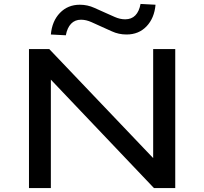

<svg xmlns="http://www.w3.org/2000/svg" viewBox="-20 -954 1036 974"><path d="M127 0V-705H230L758 -151H757V-705H869V0H761L238 -550V0ZM314 -775 238 -779Q244 -847 284 -888.5Q324 -930 385 -930Q424 -930 459 -914Q494 -898 517 -888Q535 -880 562 -868Q589 -856 615 -856Q647 -856 666.5 -876Q686 -896 693 -934L769 -930Q763 -862 723.5 -820.5Q684 -779 622 -779Q582 -779 547.5 -795Q513 -811 492 -820Q472 -829 444.5 -841.5Q417 -854 391 -854Q360 -854 340.5 -833.5Q321 -813 314 -775Z"/></svg>

Font: Nunito Sans 7pt Expanded Medium
Style: Regular
Weight: 500
Width: 7
Designer: Vernon Adams
Foundry: Vernon Adams
Version: Version 3.101;gftools[0.9.27]